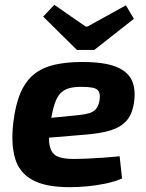

<svg xmlns="http://www.w3.org/2000/svg" viewBox="-20 -764 604 796"><path d="M320 -507Q411 -507 460.5 -487.5Q510 -468 527 -430Q544 -392 535 -336Q528 -290 504.5 -263.5Q481 -237 440 -224Q399 -211 336 -206L84 -185L95 -266L308 -287Q335 -290 352 -295.5Q369 -301 379 -313.5Q389 -326 393 -350Q396 -374 389 -385.5Q382 -397 364 -400.5Q346 -404 316 -404Q285 -404 264 -397.5Q243 -391 229 -375.5Q215 -360 206 -331.5Q197 -303 189 -258Q179 -193 186 -160Q193 -127 217 -116Q241 -105 284 -105Q308 -105 342 -106.5Q376 -108 411.5 -110.5Q447 -113 476 -116L486 -24Q456 -11 418 -3Q380 5 341 8.5Q302 12 268 12Q169 12 114.5 -18Q60 -48 42.5 -107.5Q25 -167 35 -255Q44 -331 65.5 -380Q87 -429 121.5 -456.5Q156 -484 205.5 -495.5Q255 -507 320 -507ZM502 -742 535 -686 371 -557H299L159 -695L205 -744L335 -654H343Z"/></svg>

Font: Exo 2
Style: Bold Italic
Weight: 700
Italic angle: -8°
Designer: Natanael Gama
Foundry: Natanael Gama
Version: Version 2.010